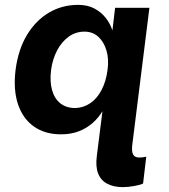

<svg xmlns="http://www.w3.org/2000/svg" viewBox="-20 -540 695 789"><path d="M485 229Q448 229 421.5 215.5Q395 202 383.5 173.5Q372 145 378 100L401 -83Q385 -56 360.5 -34.5Q336 -13 304 -0.5Q272 12 230 12Q165 12 119.5 -20Q74 -52 54 -111.5Q34 -171 44 -253Q55 -337 91 -396.5Q127 -456 181 -488Q235 -520 301 -520Q340 -520 368 -505Q396 -490 414.5 -466.5Q433 -443 442 -415L453 -508H594L523 60Q520 90 532 101Q544 112 581 104L568 214Q557 220 531 224.5Q505 229 485 229ZM289 -96Q323 -97 351 -116Q379 -135 397.5 -170.5Q416 -206 422 -253Q428 -297 417.5 -332.5Q407 -368 384 -389Q361 -410 327 -410Q291 -410 262 -389Q233 -368 214.5 -332.5Q196 -297 190 -253Q184 -205 194 -169.5Q204 -134 228.5 -115Q253 -96 289 -96Z"/></svg>

Font: Inclusive Sans
Style: Bold Italic
Weight: 700
Italic angle: -7°
Designer: Olivia King
Foundry: Olivia King
Version: Version 2.004